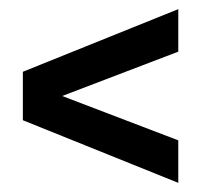

<svg xmlns="http://www.w3.org/2000/svg" viewBox="-20 -510 440 420"><path d="M370 -110V-203L116 -300L370 -397V-490L30 -353V-247Z"/></svg>

Font: Red Rose SemiBold
Style: Regular
Weight: 600
Designer: Jaikishan Patel
Version: Version 2.000